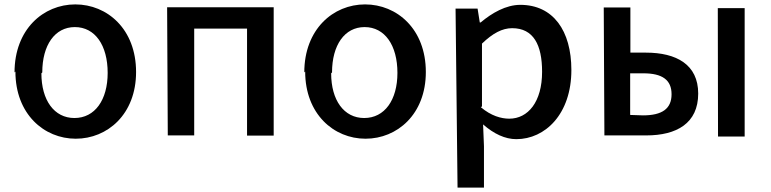

<svg xmlns="http://www.w3.org/2000/svg" viewBox="-20 -585 3500 872"><path d="M50 -260C50 -67 180 45 324 45C468 45 598 -66 598 -258C598 -453 467 -565 322 -565C177 -565 46 -452 46 -256ZM172 -256C172 -380 229 -462 320 -462C412 -462 469 -379 469 -254C469 -131 411 -49 318 -49C226 -49 168 -130 168 -252Z M742 30H862V-455H1102V31H1223V-552H739Z M1366 -260C1366 -67 1496 45 1640 45C1784 45 1914 -66 1914 -258C1914 -453 1783 -565 1638 -565C1493 -565 1362 -452 1362 -256ZM1488 -256C1488 -380 1545 -462 1636 -462C1728 -462 1785 -379 1785 -254C1785 -131 1727 -49 1634 -49C1542 -49 1484 -130 1484 -252Z M2058 267H2178V79L2174 -20C2223 23 2274 47 2325 47C2456 47 2575 -67 2575 -267C2575 -446 2492 -563 2343 -563C2278 -563 2214 -526 2163 -483H2159L2149 -546H2049ZM2169 -102V-387C2218 -434 2261 -457 2306 -457C2403 -457 2442 -381 2442 -259C2442 -122 2378 -46 2293 -46C2256 -46 2210 -59 2164 -98Z M2725 30H2915C3053 30 3151 -25 3151 -160C3151 -292 3052 -346 2913 -346H2843V-551H2722ZM2842 -63V-252H2902C2988 -252 3030 -222 3030 -157C3030 -91 2987 -61 2900 -61ZM3241 35H3362V-548H3240Z"/></svg>

Font: GenEiGothic-pro-SemiBold
Style: Regular
Weight: 500
Designer: Ryoko NISHIZUKA (kana & ideographs); Paul D. Hunt (Latin, Greek & Cyrillic); Wenlong ZHANG (bopomofo); Sandoll Communica
Foundry: Adobe Systems Incorporated; o_tamon
Version: Version 1.000.140830